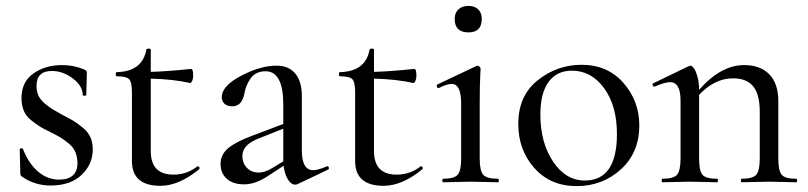

<svg xmlns="http://www.w3.org/2000/svg" viewBox="-20 -619 2745 652"><path d="M104 -327Q104 -309 110.5 -294.5Q117 -280 132 -267.5Q147 -255 158.5 -248Q170 -241 192 -229Q219 -215 230.5 -208Q242 -201 260.5 -186Q279 -171 287 -153Q295 -135 295 -112Q295 -61 257 -25Q219 11 152 11Q98 11 55 -19Q49 -22 49 -30L47 -112Q47 -115 52 -115.5Q57 -116 58 -113Q77 -64 109 -36.5Q141 -9 181 -9Q212 -9 228 -24Q244 -39 243 -69Q242 -89 235 -104.5Q228 -120 212.5 -132.5Q197 -145 185.5 -152Q174 -159 152 -170Q127 -182 115 -189.5Q103 -197 85.5 -211Q68 -225 60.5 -243.5Q53 -262 53 -286Q53 -341 93.5 -369.5Q134 -398 191 -398Q231 -398 266 -383Q275 -379 275 -372Q275 -362 274 -336.5Q273 -311 273 -296Q273 -294 267 -294Q261 -294 261 -296Q261 -327 227.5 -352.5Q194 -378 156 -378Q104 -378 104 -327Z M650 -54Q652 -55 654.5 -53.5Q657 -52 657.5 -49Q658 -46 656 -44Q587 12 525 12Q428 12 428 -72V-305Q428 -340 418.5 -350Q409 -360 376 -360Q373 -360 373 -367Q373 -374 376 -374Q464 -376 477 -451Q478 -454 485 -454Q492 -454 492 -451V-375Q542 -376 629 -385Q636 -385 636 -362Q636 -356 634.5 -350Q633 -344 630.5 -340.5Q628 -337 626 -337Q570 -350 492 -352V-106Q492 -26 569 -26Q615 -26 650 -54Z M1090 -54Q1095 -56 1096.5 -50.5Q1098 -45 1094 -43L991 6Q987 8 982 8Q969 8 958 -9Q947 -26 943 -56L894 -24Q849 7 809 7Q771 7 750 -12Q729 -31 729 -62Q729 -94 754.5 -115.5Q780 -137 836 -158L942 -198V-263Q942 -377 882 -377Q849 -377 832 -354Q815 -331 810 -302Q802 -258 769 -258Q751 -258 742 -267Q733 -276 733 -289Q733 -327 798.5 -361.5Q864 -396 919 -396Q960 -396 982.5 -369.5Q1005 -343 1005 -293V-108Q1005 -41 1044 -41Q1059 -41 1090 -54ZM904 -48 942 -71V-78V-182L859 -149Q803 -128 803 -89Q803 -65 818.5 -49Q834 -33 859 -33Q879 -33 904 -48Z M1408 -54Q1410 -55 1412.5 -53.5Q1415 -52 1415.5 -49Q1416 -46 1414 -44Q1345 12 1283 12Q1186 12 1186 -72V-305Q1186 -340 1176.5 -350Q1167 -360 1134 -360Q1131 -360 1131 -367Q1131 -374 1134 -374Q1222 -376 1235 -451Q1236 -454 1243 -454Q1250 -454 1250 -451V-375Q1300 -376 1387 -385Q1394 -385 1394 -362Q1394 -356 1392.5 -350Q1391 -344 1388.5 -340.5Q1386 -337 1384 -337Q1328 -350 1250 -352V-106Q1250 -26 1327 -26Q1373 -26 1408 -54Z M1571 -509Q1524 -509 1524 -555Q1524 -575 1536.5 -587Q1549 -599 1571 -599Q1592 -599 1604 -587Q1616 -575 1616 -555Q1616 -509 1571 -509ZM1485 0Q1482 0 1482 -6Q1482 -12 1485 -12Q1522 -12 1534 -25.5Q1546 -39 1546 -81V-267Q1546 -334 1514 -334Q1497 -334 1470 -320Q1468 -319 1465.5 -321.5Q1463 -324 1463 -327.5Q1463 -331 1465 -332L1598 -395L1602 -396Q1605 -396 1608.5 -392.5Q1612 -389 1612 -386Q1612 -382 1611 -366Q1610 -350 1609.5 -323.5Q1609 -297 1609 -268V-81Q1609 -39 1621 -25.5Q1633 -12 1671 -12Q1674 -12 1674 -6Q1674 0 1671 0Q1660 0 1628.5 -1Q1597 -2 1578 -2Q1558 -2 1527 -1Q1496 0 1485 0Z M1938 13Q1849 13 1794.5 -48.5Q1740 -110 1740 -198Q1740 -294 1806 -346.5Q1872 -399 1955 -399Q2043 -399 2097 -337.5Q2151 -276 2151 -193Q2151 -101 2088.5 -44Q2026 13 1938 13ZM1966 -6Q2075 -6 2075 -164Q2075 -260 2031.5 -319.5Q1988 -379 1922 -379Q1871 -379 1843 -341Q1815 -303 1815 -230Q1815 -135 1858 -70.5Q1901 -6 1966 -6Z M2684 -12Q2687 -12 2687 -6Q2687 0 2684 0Q2673 0 2641.5 -1Q2610 -2 2591 -2Q2572 -2 2540.5 -1Q2509 0 2498 0Q2496 0 2496 -6Q2496 -12 2498 -12Q2536 -12 2548 -25.5Q2560 -39 2560 -81V-240Q2560 -298 2538 -325.5Q2516 -353 2469 -353Q2407 -353 2354 -297V-81Q2354 -39 2365.5 -25.5Q2377 -12 2415 -12Q2418 -12 2418 -6Q2418 0 2415 0Q2404 0 2372.5 -1Q2341 -2 2322 -2Q2303 -2 2271.5 -1Q2240 0 2229 0Q2227 0 2227 -6Q2227 -12 2229 -12Q2267 -12 2279 -25.5Q2291 -39 2291 -81V-277Q2291 -340 2256 -340Q2238 -340 2203 -325Q2200 -324 2198 -326.5Q2196 -329 2196 -332Q2196 -335 2198 -336L2318 -394Q2324 -396 2324 -396Q2330 -396 2336.5 -387Q2343 -378 2348.5 -358.5Q2354 -339 2354 -314Q2428 -398 2507 -398Q2562 -398 2592.5 -366.5Q2623 -335 2623 -276V-81Q2623 -39 2634.5 -25.5Q2646 -12 2684 -12Z"/></svg>

Font: Cormorant Garamond Book
Style: Regular
Weight: 500
Designer: Christian Thalmann (Catharsis Fonts)
Version: Version 1.000;PS 002.000;hotconv 1.0.88;makeotf.lib2.5.64775